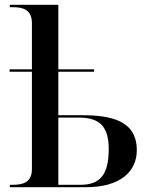

<svg xmlns="http://www.w3.org/2000/svg" viewBox="-20 -780 637 800"><path d="M21 0H339C482 0 550 -66 550 -154C550 -278 443 -300 320 -300H223V-481H372V-491H223V-760H21V-750H34C79 -750 113 -738 113 -683V-491H20V-481H113V-76C113 -22 79 -10 34 -10H21ZM315 -10H223V-290H309C397 -290 433 -251 433 -159C433 -53 398 -10 315 -10Z"/></svg>

Font: Noto Serif Display Medium
Style: Regular
Weight: 500
Designer: Monotype Design Team
Foundry: Monotype Imaging Inc.
Version: Version 2.009